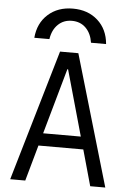

<svg xmlns="http://www.w3.org/2000/svg" viewBox="-63 -1020 726 1066"><g transform="rotate(5 300.0 -487.0)"><path d="M35 0 249 -730H351L565 0H481L425 -200H175L119 0ZM195 -270H405L302 -636H298ZM300 -974Q216 -974 161.5 -925Q107 -876 100 -794H184Q192 -846 223 -876Q254 -906 300 -906Q347 -906 377.5 -876Q408 -846 416 -794H500Q493 -876 438.5 -925Q384 -974 300 -974Z"/></g></svg>

Font: M PLUS Code Latin 60
Style: Regular
Weight: 400
Width: 7
Monospace: yes
Designer: Coji Morishita
Foundry: UNDERFOREST DESIGN
Version: Version 1.005; ttfautohint (v1.8.3)